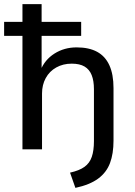

<svg xmlns="http://www.w3.org/2000/svg" viewBox="-20 -725 653 932"><path d="M346 187 320 113Q365 103 390 85Q415 67 425.5 36.5Q436 6 436 -40V-292Q436 -333 425 -360.5Q414 -388 390.5 -402Q367 -416 328 -416Q286 -416 253 -397.5Q220 -379 202 -346Q184 -313 184 -271V0H89V-551H0V-619H89V-705H182V-619H374V-551H182V-382H176Q197 -435 244.5 -465Q292 -495 352 -495Q412 -495 451.5 -473.5Q491 -452 511 -408Q531 -364 531 -297V-42Q531 21 514 66.5Q497 112 456.5 142Q416 172 346 187Z"/></svg>

Font: Nunito Sans 10pt Medium
Style: Regular
Weight: 500
Designer: Vernon Adams
Foundry: Vernon Adams
Version: Version 3.101;gftools[0.9.27]